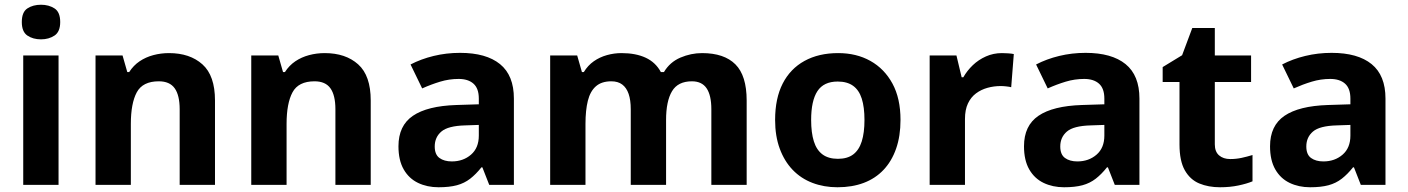

<svg xmlns="http://www.w3.org/2000/svg" viewBox="-20 -831 5940 810"><path d="M227 -597V-51H78V-597ZM153 -811Q186 -811 210 -795.5Q234 -780 234 -738Q234 -697 210 -681Q186 -665 153 -665Q119 -665 95.5 -681Q72 -697 72 -738Q72 -780 95.5 -795.5Q119 -811 153 -811Z M693 -607Q781 -607 834 -559.5Q887 -512 887 -407V-51H738V-370Q738 -429 717 -458.5Q696 -488 650 -488Q582 -488 557 -441.5Q532 -395 532 -308V-51H383V-597H497L517 -527H525Q543 -555 569 -572.5Q595 -590 627 -598.5Q659 -607 693 -607Z M1350 -607Q1438 -607 1491 -559.5Q1544 -512 1544 -407V-51H1395V-370Q1395 -429 1374 -458.5Q1353 -488 1307 -488Q1239 -488 1214 -441.5Q1189 -395 1189 -308V-51H1040V-597H1154L1174 -527H1182Q1200 -555 1226 -572.5Q1252 -590 1284 -598.5Q1316 -607 1350 -607Z M1921 -608Q2031 -608 2089.5 -560.5Q2148 -513 2148 -415V-51H2044L2015 -125H2011Q1988 -96 1963.5 -77Q1939 -58 1907.5 -49.5Q1876 -41 1830 -41Q1782 -41 1743.5 -59.5Q1705 -78 1683 -116.5Q1661 -155 1661 -214Q1661 -301 1722 -342.5Q1783 -384 1905 -388L2000 -391V-415Q2000 -458 1977.5 -478Q1955 -498 1915 -498Q1875 -498 1837 -486.5Q1799 -475 1761 -458L1712 -559Q1756 -582 1809.5 -595Q1863 -608 1921 -608ZM1942 -302Q1870 -300 1842 -276Q1814 -252 1814 -213Q1814 -179 1834 -164.5Q1854 -150 1886 -150Q1934 -150 1967 -178.5Q2000 -207 2000 -259V-304Z M2942 -607Q3035 -607 3082.5 -559.5Q3130 -512 3130 -407V-51H2981V-370Q2981 -429 2961 -458.5Q2941 -488 2899 -488Q2840 -488 2815 -446Q2790 -404 2790 -325V-51H2641V-370Q2641 -409 2632 -435Q2623 -461 2605 -474.5Q2587 -488 2559 -488Q2518 -488 2494 -467Q2470 -446 2460 -406Q2450 -366 2450 -308V-51H2301V-597H2415L2435 -527H2443Q2460 -555 2485 -572.5Q2510 -590 2540.5 -598.5Q2571 -607 2602 -607Q2662 -607 2704 -587.5Q2746 -568 2768 -527H2781Q2806 -569 2850.5 -588Q2895 -607 2942 -607Z M3779 -325Q3779 -257 3760.5 -204Q3742 -151 3707.5 -114.5Q3673 -78 3624 -59.5Q3575 -41 3513 -41Q3456 -41 3407.5 -59.5Q3359 -78 3324 -114.5Q3289 -151 3269.5 -204Q3250 -257 3250 -325Q3250 -416 3282 -478.5Q3314 -541 3374 -574Q3434 -607 3516 -607Q3593 -607 3652 -574Q3711 -541 3745 -478.5Q3779 -416 3779 -325ZM3402 -325Q3402 -271 3413.5 -234.5Q3425 -198 3450 -179.5Q3475 -161 3515 -161Q3555 -161 3579.5 -179.5Q3604 -198 3615.5 -234.5Q3627 -271 3627 -325Q3627 -379 3615.5 -415Q3604 -451 3579 -469Q3554 -487 3514 -487Q3455 -487 3428.5 -446.5Q3402 -406 3402 -325Z M4207 -607Q4218 -607 4233 -606Q4248 -605 4257 -603L4246 -463Q4239 -465 4225.5 -466.5Q4212 -468 4202 -468Q4173 -468 4146 -460.5Q4119 -453 4097.5 -437Q4076 -421 4063.5 -394.5Q4051 -368 4051 -329V-51H3902V-597H4015L4037 -505H4044Q4060 -533 4084 -556Q4108 -579 4139.5 -593Q4171 -607 4207 -607Z M4560 -608Q4670 -608 4728.5 -560.5Q4787 -513 4787 -415V-51H4683L4654 -125H4650Q4627 -96 4602.5 -77Q4578 -58 4546.5 -49.5Q4515 -41 4469 -41Q4421 -41 4382.5 -59.5Q4344 -78 4322 -116.5Q4300 -155 4300 -214Q4300 -301 4361 -342.5Q4422 -384 4544 -388L4639 -391V-415Q4639 -458 4616.5 -478Q4594 -498 4554 -498Q4514 -498 4476 -486.5Q4438 -475 4400 -458L4351 -559Q4395 -582 4448.5 -595Q4502 -608 4560 -608ZM4581 -302Q4509 -300 4481 -276Q4453 -252 4453 -213Q4453 -179 4473 -164.5Q4493 -150 4525 -150Q4573 -150 4606 -178.5Q4639 -207 4639 -259V-304Z M5170 -160Q5195 -160 5218 -165Q5241 -170 5264 -177V-66Q5240 -56 5204.5 -48.5Q5169 -41 5127 -41Q5078 -41 5039.5 -57Q5001 -73 4978.5 -112.5Q4956 -152 4956 -222V-485H4885V-548L4967 -598L5010 -713H5105V-597H5258V-485H5105V-222Q5105 -191 5123 -175.5Q5141 -160 5170 -160Z M5598 -608Q5708 -608 5766.5 -560.5Q5825 -513 5825 -415V-51H5721L5692 -125H5688Q5665 -96 5640.5 -77Q5616 -58 5584.5 -49.5Q5553 -41 5507 -41Q5459 -41 5420.5 -59.5Q5382 -78 5360 -116.5Q5338 -155 5338 -214Q5338 -301 5399 -342.5Q5460 -384 5582 -388L5677 -391V-415Q5677 -458 5654.5 -478Q5632 -498 5592 -498Q5552 -498 5514 -486.5Q5476 -475 5438 -458L5389 -559Q5433 -582 5486.5 -595Q5540 -608 5598 -608ZM5619 -302Q5547 -300 5519 -276Q5491 -252 5491 -213Q5491 -179 5511 -164.5Q5531 -150 5563 -150Q5611 -150 5644 -178.5Q5677 -207 5677 -259V-304Z"/></svg>

Font: Noto Sans Tamil UI
Style: Regular
Weight: 400
Designer: Jelle Bosma - Monotype Design Team
Foundry: Monotype Imaging Inc.
Version: Version 2.004